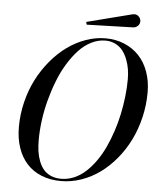

<svg xmlns="http://www.w3.org/2000/svg" viewBox="-60 -951 835 1012"><g transform="rotate(5 357.5 -445.0)"><path d="M609.1 -830.1 364 -823 360.1 -837.2 599.1 -898.2Q618.7 -903.1 631.3 -892Q644 -880.9 644 -865Q644 -850.8 633.8 -840.8Q623.5 -830.8 609.1 -830.1ZM300 10Q243.2 10 197.3 -8.5Q151.4 -27.1 120 -61.3Q88.6 -95.5 71.8 -144.8Q54.9 -194.1 54.9 -254.9Q54.9 -321.8 70.9 -387Q86.9 -452.1 115.1 -507.3Q143.3 -562.5 182.7 -609.7Q222.2 -657 267.7 -689.9Q313.2 -722.9 365.4 -741.5Q417.5 -760 470 -760Q523.4 -760 568.6 -741.3Q613.8 -722.7 646.2 -688.8Q678.7 -655 696.9 -605.1Q715.1 -555.2 715.1 -495.1Q715.1 -428 699.7 -363Q684.3 -298.1 657.1 -242.8Q629.9 -187.5 591.1 -140.4Q552.2 -93.3 506.8 -60.2Q461.4 -27.1 408.2 -8.5Q355 10 300 10ZM470 -748Q431.6 -748 395.3 -729.6Q358.9 -711.2 329 -679Q299.1 -646.7 272.8 -603.5Q246.6 -560.3 227.1 -510Q207.5 -459.7 193.4 -406.1Q179.2 -352.5 172.1 -298.6Q165 -244.6 165 -195.1Q165 -163.1 168.9 -135.7Q172.9 -108.4 182.6 -83.3Q192.4 -58.1 207.5 -40.4Q222.7 -22.7 246.2 -12.3Q269.8 -2 300 -2Q335.4 -2 368.8 -16.2Q402.1 -30.5 429.7 -55.8Q457.3 -81.1 481.8 -115.7Q506.3 -150.4 525.4 -191.4Q544.4 -232.4 559.6 -278Q574.7 -323.5 584.6 -370.7Q594.5 -418 599.7 -464.6Q605 -511.2 605 -554.9Q605 -581.1 601.1 -606.6Q597.2 -632.1 587.3 -658.2Q577.4 -684.3 562.5 -703.9Q547.6 -723.4 523.8 -735.7Q500 -748 470 -748Z"/></g></svg>

Font: Bodoni* 16
Style: Italic
Weight: 400
Italic angle: -13°
Version: Version 2.000